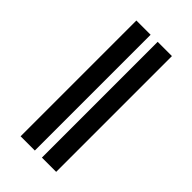

<svg xmlns="http://www.w3.org/2000/svg" viewBox="-224 -777 839 839"><g transform="rotate(45 195.5 -357.5)"><path d="M175 -715.5V0H87V-715.5ZM306.8 -715.5V0H218.7V-715.5Z"/></g></svg>

Font: Inter Variable LoSnoCo
Style: Regular
Weight: 400
Designer: Rasmus Andersson
Foundry: rsms
Version: Version 4.000;git-a52131595; featfreeze: case,dlig,ss01,ss02